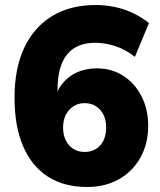

<svg xmlns="http://www.w3.org/2000/svg" viewBox="-20 -736 640 767"><path d="M328 11Q235 11 170.5 -31Q106 -73 72 -152.5Q38 -232 38 -346Q38 -463 77 -545.5Q116 -628 188.5 -672Q261 -716 362 -716Q401 -716 439 -708Q477 -700 511.5 -683.5Q546 -667 575 -644L519 -509Q482 -538 441.5 -551.5Q401 -565 360 -565Q323 -565 295 -553.5Q267 -542 248 -518.5Q229 -495 219.5 -460Q210 -425 210 -379V-327H195Q204 -370 228 -400.5Q252 -431 287.5 -447Q323 -463 367 -463Q426 -463 472 -433.5Q518 -404 545 -352Q572 -300 572 -234Q572 -162 541 -106.5Q510 -51 455 -20Q400 11 328 11ZM318 -129Q344 -129 363.5 -141Q383 -153 393.5 -175Q404 -197 404 -226Q404 -256 393.5 -277.5Q383 -299 363.5 -311.5Q344 -324 318 -324Q293 -324 273.5 -311.5Q254 -299 243 -277.5Q232 -256 232 -226Q232 -197 243 -175Q254 -153 273.5 -141Q293 -129 318 -129Z"/></svg>

Font: Nunito Sans 12pt ExtraLight Black
Style: Regular
Weight: 900
Version: Version 3.101;gftools[0.9.27]